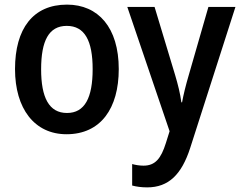

<svg xmlns="http://www.w3.org/2000/svg" viewBox="-20 -571 1040 831"><path d="M494 -272C494 -452 405 -551 270 -551C123 -551 45 -447 45 -272C45 -101 129 10 268 10C416 10 494 -102 494 -272ZM531 -541 714 -3 698 48C677 115 652 146 601 146C584 146 566 143 552 139V232C571 237 592 240 617 240C710 240 766 184 803 70L999 -541H882L797 -246C784 -202 774 -161 768 -128H765C760 -166 750 -206 738 -246L649 -541ZM158 -271C158 -394 191 -459 269 -459C347 -459 381 -394 381 -272C381 -148 347 -82 270 -82C192 -82 158 -149 158 -271Z"/></svg>

Font: Noto Sans UI SemiCondensed Medium
Style: Regular
Weight: 500
Width: 4
Designer: Monotype Design Team
Foundry: Monotype Imaging Inc.
Version: Version 1.901